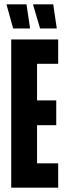

<svg xmlns="http://www.w3.org/2000/svg" viewBox="-20 -871 311 891"><path d="M32 0V-688H250V-575H152V-405H241V-290H152V-113H250V0ZM119 -739H41L11 -847V-851H103L119 -743ZM243 -739H166L134 -847V-851H227L243 -743Z"/></svg>

Font: Saira Ultra Condensed ExtraBold
Style: Regular
Weight: 800
Width: 1
Designer: Hector Gatti with collaboration of the Omnibus-Type team
Foundry: Omnibus-Type
Version: Version 1.001; ttfautohint (v1.8)